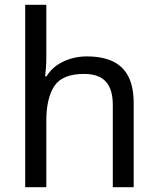

<svg xmlns="http://www.w3.org/2000/svg" viewBox="-20 -780 658 800"><path d="M173 -537Q173 -518 171.5 -498Q170 -478 168 -462H174Q191 -490 217 -508Q243 -526 275 -535.5Q307 -545 341 -545Q406 -545 449.5 -524.5Q493 -504 515 -461Q537 -418 537 -349V0H450V-343Q450 -408 421 -440Q392 -472 330 -472Q240 -472 206.5 -421.5Q173 -371 173 -277V0H85V-760H173Z"/></svg>

Font: utelugu05
Style: Book
Weight: 400
Designer: Jelle Bosma - Monotype Design Team
Foundry: Monotype Imaging Inc.
Version: Version 2.003